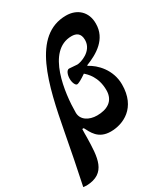

<svg xmlns="http://www.w3.org/2000/svg" viewBox="-246 -819 997 1137"><g transform="rotate(-30 252.5 -250.5)"><path d="M0 216C139 212 141 103 144 -29C144 -48 144 -68 145 -87H155C175 -50 198 11 285 11C369 11 481 -38 481 -198C481 -299 412 -368 359 -395V-399C439 -430 527 -482 527 -587C528 -668 473 -717 397 -717C165 -717 100 -413 45 -123C24 -11 2 102 -22 214ZM317 -366C334 -351 384 -307 384 -215C384 -139 328 -112 262 -112C207 -112 160 -140 160 -190C160 -318 192 -595 364 -595C396 -595 423 -582 423 -536C423 -458 332 -432 311 -432C309 -432 264 -436 256 -436C240 -436 229 -410 229 -381C229 -353 241 -331 251 -331C262 -331 285 -344 317 -366Z"/></g></svg>

Font: STIX Two Text
Style: Bold Italic
Weight: 700
Italic angle: -12°
Designer: Ross Mills, John Hudson & Paul Hanslow, Tiro Typeworks Ltd; with prior portions MicroPress Inc. and Coen Hoffman, Elsevi
Foundry: Tiro Typeworks Ltd
Version: Version 2.13 b171